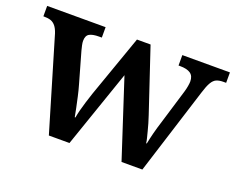

<svg xmlns="http://www.w3.org/2000/svg" viewBox="-92 -693 1043 849"><g transform="rotate(20 429.0 -268.0)"><path d="M73 -434Q66 -455 56.5 -466.5Q47 -478 34.5 -482.5Q22 -487 2 -487H-1V-536H274V-487H261Q231 -487 216 -478.5Q201 -470 201 -445Q201 -437 203.5 -425Q206 -413 209 -402L250 -258Q257 -234 263 -207Q269 -180 274 -156Q279 -132 282 -115H285Q288 -132 293 -151.5Q298 -171 305 -193.5Q312 -216 320 -240L423 -532H487L586 -236Q592 -218 597 -201Q602 -184 606 -168Q610 -152 613.5 -138.5Q617 -125 618 -115H621Q626 -140 633 -167.5Q640 -195 653 -236L699 -388Q703 -401 705.5 -415.5Q708 -430 708 -438Q708 -464 691.5 -475.5Q675 -487 642 -487H635V-536H859V-487H846Q827 -487 814 -481.5Q801 -476 791 -459Q781 -442 771 -409L642 0H544L425 -365L299 0H202Z"/></g></svg>

Font: Noto Serif Gujarati SemiBold
Style: Regular
Weight: 600
Version: Version 2.102